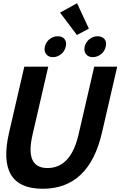

<svg xmlns="http://www.w3.org/2000/svg" viewBox="-20 -1152 788 1186"><path d="M36 -333 130 -740H278L181 -320Q133 -114 273 -114Q417 -114 465 -320L562 -740H704L610 -333Q530 14 244 14Q-44 14 36 -333ZM455 -936 351 -1074 456 -1132 529 -975ZM265 -818Q251 -836 257 -864Q264 -892 286 -910Q309 -928 337 -928Q365 -928 379 -910Q393 -892 386 -864Q380 -836 358 -818Q335 -799 307 -799Q279 -799 265 -818ZM511 -818Q497 -836 503 -864Q510 -892 532 -910Q555 -928 583 -928Q611 -928 626 -910Q640 -892 633 -864Q627 -836 605 -818Q581 -799 553 -799Q525 -799 511 -818Z"/></svg>

Font: KaiGen Gothic CN Bold
Style: Bold
Weight: 700
Designer: Ryoko NISHIZUKA  (kana & ideographs); Paul D. Hunt (Latin, Greek & Cyrillic); Wenlong ZHANG  (bopomofo); Sandoll Communi
Foundry: Adobe Systems Incorporated
Version: Version 1.002.20150501